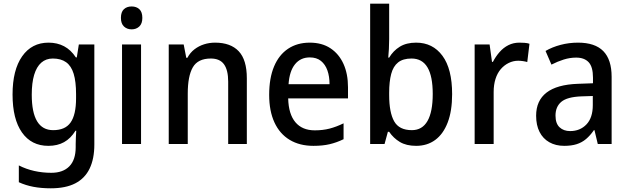

<svg xmlns="http://www.w3.org/2000/svg" viewBox="-20 -780 3405 1040"><path d="M243 -549Q290 -549 327 -529.5Q364 -510 391 -469H396L407 -539H491V3Q491 80 465.5 133Q440 186 388 213Q336 240 255 240Q204 240 161.5 232Q119 224 82 207V116Q121 136 165.5 146Q210 156 258 156Q321 156 355.5 121Q390 86 390 17V0Q390 -15 391 -36Q392 -57 393 -72H389Q363 -30 327 -10Q291 10 242 10Q150 10 99 -62.5Q48 -135 48 -268Q48 -401 100 -475Q152 -549 243 -549ZM266 -463Q229 -463 203.5 -440.5Q178 -418 165 -374.5Q152 -331 152 -267Q152 -171 181 -123Q210 -75 268 -75Q300 -75 323.5 -85Q347 -95 362 -116Q377 -137 384.5 -170Q392 -203 392 -248V-270Q392 -338 379 -380.5Q366 -423 338 -443Q310 -463 266 -463Z M744 -539V0H641V-539ZM693 -745Q719 -745 735 -730Q751 -715 751 -683Q751 -652 734.5 -636.5Q718 -621 693 -621Q668 -621 651.5 -636.5Q635 -652 635 -683Q635 -715 651 -730Q667 -745 693 -745Z M1145 -549Q1229 -549 1273 -502.5Q1317 -456 1317 -356V0H1216V-338Q1216 -400 1193.5 -431.5Q1171 -463 1122 -463Q1052 -463 1024.5 -415.5Q997 -368 997 -273V0H894V-539H975L989 -467H995Q1010 -495 1033.5 -513Q1057 -531 1085.5 -540Q1114 -549 1145 -549Z M1658 -549Q1724 -549 1770 -518.5Q1816 -488 1840.5 -434Q1865 -380 1865 -307V-247H1541Q1543 -162 1580 -118Q1617 -74 1685 -74Q1729 -74 1765.5 -83.5Q1802 -93 1841 -112V-26Q1804 -8 1766 1Q1728 10 1678 10Q1603 10 1549 -22.5Q1495 -55 1466.5 -117Q1438 -179 1438 -266Q1438 -357 1464.5 -420Q1491 -483 1540.5 -516Q1590 -549 1658 -549ZM1658 -469Q1608 -469 1578 -432Q1548 -395 1543 -324H1765Q1765 -366 1753.5 -398.5Q1742 -431 1718.5 -450Q1695 -469 1658 -469Z M2088 -568Q2088 -541 2086.5 -514.5Q2085 -488 2083 -468H2088Q2110 -505 2145.5 -527Q2181 -549 2234 -549Q2324 -549 2376.5 -478Q2429 -407 2429 -270Q2429 -179 2405 -116.5Q2381 -54 2337.5 -22Q2294 10 2234 10Q2181 10 2146 -11Q2111 -32 2088 -66H2081L2063 0H1985V-760H2088ZM2209 -463Q2163 -463 2136.5 -442Q2110 -421 2099 -379.5Q2088 -338 2088 -278V-265Q2088 -171 2115 -123Q2142 -75 2211 -75Q2267 -75 2295.5 -124.5Q2324 -174 2324 -271Q2324 -367 2295.5 -415Q2267 -463 2209 -463Z M2793 -549Q2806 -549 2821 -548Q2836 -547 2848 -543L2836 -444Q2826 -447 2812.5 -449Q2799 -451 2787 -451Q2760 -451 2735.5 -439Q2711 -427 2692.5 -405.5Q2674 -384 2664 -352.5Q2654 -321 2654 -282V0H2551V-539H2632L2645 -445H2650Q2665 -474 2686 -498Q2707 -522 2734 -535.5Q2761 -549 2793 -549Z M3111 -549Q3203 -549 3248 -503Q3293 -457 3293 -364V0H3218L3200 -75H3197Q3177 -46 3154.5 -27Q3132 -8 3103.5 1Q3075 10 3036 10Q2990 10 2955.5 -9.5Q2921 -29 2902.5 -65.5Q2884 -102 2884 -153Q2884 -235 2940.5 -278.5Q2997 -322 3110 -326L3192 -329V-359Q3192 -418 3168.5 -443Q3145 -468 3101 -468Q3067 -468 3033.5 -457.5Q3000 -447 2967 -430L2935 -504Q2971 -525 3016.5 -537Q3062 -549 3111 -549ZM3129 -258Q3052 -255 3020.5 -228.5Q2989 -202 2989 -154Q2989 -111 3011 -90.5Q3033 -70 3068 -70Q3122 -70 3156.5 -106Q3191 -142 3191 -211V-260Z"/></svg>

Font: Noto Sans Hebrew SemiCondensed Medium
Style: Regular
Weight: 500
Width: 4
Designer: Monotype Design Team
Foundry: Monotype Imaging Inc.
Version: Version 2.003